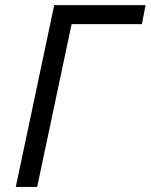

<svg xmlns="http://www.w3.org/2000/svg" viewBox="-20 -734 592 754"><path d="M126 0H42L192.9 -713.9H551.8L537.1 -639.2H261.2Z"/></svg>

Font: OpenSans-Italic
Style: Italic
Weight: 400
Italic angle: -12°
Foundry: Ascender Corporation
Version: Version 1.10